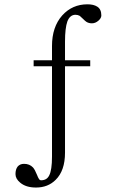

<svg xmlns="http://www.w3.org/2000/svg" viewBox="-20 -717 540 878"><path d="M277.3 -18.6V-414.1H392.6V-441.4H277.3V-526.4Q277.3 -588.9 288.1 -619.1Q299.8 -649.4 325.2 -649.4Q335.9 -649.4 344.7 -644.5Q349.6 -640.6 359.4 -630.9Q369.1 -621.1 375 -617.2Q385.7 -610.4 400.4 -610.4Q416 -610.4 429.7 -622.1Q443.4 -633.8 443.4 -646.5Q443.4 -674.8 424.8 -686.5Q408.2 -697.3 379.9 -697.3Q310.5 -697.3 264.6 -646.5Q217.8 -593.8 217.8 -506.8V-441.4H133.8V-414.1H217.8V-1Q217.8 60.5 205.1 85Q194.3 107.4 168 107.4Q161.1 107.4 157.2 99.6Q154.3 95.7 149.4 83Q139.6 58.6 130.9 48.8Q115.2 32.2 89.8 32.2Q71.3 32.2 60.5 44.9Q50.8 57.6 50.8 79.1Q50.8 100.6 72.3 118.2Q98.6 140.6 144.5 140.6Q199.2 140.6 234.4 105.5Q277.3 63.5 277.3 -18.6Z"/></svg>

Font: BatangChe
Style: Regular
Weight: 400
Monospace: yes
Version: Version 2.21